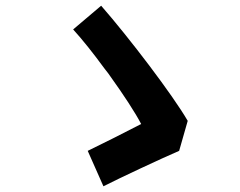

<svg xmlns="http://www.w3.org/2000/svg" viewBox="-20 -686 840 672"><path d="M607 -158 637 -263C585 -353 432 -554 334 -666L236 -583C268 -548 307 -499 345 -447L352 -438C354 -435 357 -432 359 -429L366 -419C412 -355 454 -291 474 -252C452 -241 417 -223 382 -205L372 -200C340 -184 309 -169 287 -158L342 -34C401 -64 542 -130 607 -158Z"/></svg>

Font: Glow Sans TC Compressed
Style: Bold
Weight: 700
Width: 2
Designer: Ryoko NISHIZUKA (kana, bopomofo & ideographs); Paul D. Hunt (Latin, Greek & Cyrillic); Sandoll Communications, Soo-young
Version: Version 0.93